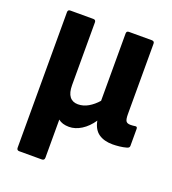

<svg xmlns="http://www.w3.org/2000/svg" viewBox="-126 -590 782 871"><g transform="rotate(20 265.5 -154.5)"><path d="M65 185Q53 185 53 172V-482Q53 -494 65 -494H176Q188 -494 188 -482V-179Q188 -142 202 -124Q216 -106 242 -106Q268 -106 292 -120Q316 -134 336 -157V-482Q336 -494 348 -494H458Q471 -494 471 -482V-142Q471 -116 477 -108Q483 -100 498 -100Q504 -100 510 -100.5Q516 -101 522 -102Q531 -103 531 -92V-10Q531 0 517 3Q503 7 485 9Q467 11 452 11Q411 11 385 -7Q359 -25 351 -65V-67Q328 -33 298.5 -14.5Q269 4 239 4Q206 4 187 -12V172Q187 185 174 185Z"/></g></svg>

Font: Sofia Sans Semi Condensed ExtraBold
Style: Regular
Weight: 800
Designer: Botio Nikoltchev, Ani Petrova
Foundry: lettersoup
Version: Version 4.100